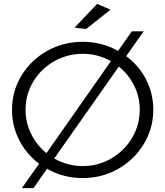

<svg xmlns="http://www.w3.org/2000/svg" viewBox="-20 -917 854 992"><path d="M772 -350Q772 -254 723 -173Q674 -92 590.5 -44.5Q507 3 407 3Q307 3 223 -45L153 55H93L182 -71Q116 -121 79 -193.5Q42 -266 42 -350Q42 -446 91 -526.5Q140 -607 223.5 -654Q307 -701 407 -701Q507 -701 590 -654L661 -755H722L632 -627Q698 -578 735 -506Q772 -434 772 -350ZM220 -126 553 -601Q485 -639 408 -639Q328 -639 260 -600.5Q192 -562 152 -495.5Q112 -429 112 -350Q112 -284 141 -225Q170 -166 220 -126ZM702 -350Q702 -417 673 -475Q644 -533 594 -573L260 -98Q329 -59 408 -59Q487 -59 554.5 -98Q622 -137 662 -204Q702 -271 702 -350ZM482 -897 551 -867 425 -767 365 -774Z"/></svg>

Font: Gontserrat Light
Style: Regular
Weight: 300
Designer: Julieta Ulanovsky
Foundry: Julieta Ulanovsky
Version: Version 6.001